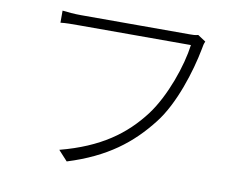

<svg xmlns="http://www.w3.org/2000/svg" viewBox="-76 -796 1153 908"><g transform="rotate(10 500.0 -341.5)"><path d="M806 -689C791 -685 780 -685 767 -685H243C210 -685 181 -688 154 -691V-633C179 -636 206 -636 242 -636H780C767 -535 714 -381 642 -285C557 -173 444 -90 253 -40L297 8C483 -50 594 -137 685 -254C762 -352 813 -516 834 -626C837 -645 839 -653 844 -664Z"/></g></svg>

Font: Spoqa Han Sans Neo Light
Style: Regular
Weight: 300
Designer: [Spoqa Han Sans Neo] Dong-huui Kim  Younghwa Kang  Yujin Lee  [Noto Sans] Ryoko NISHIZUKA  (kana & ideographs); Paul D. 
Foundry: Spoqa (http://www.spoqa-han-sans.com)
Version: Version 1.000